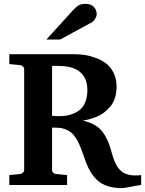

<svg xmlns="http://www.w3.org/2000/svg" viewBox="-20 -949 744 985"><path d="M704.1 0Q683.1 2.4 650.6 9.3Q618.2 16.1 605 16.1Q564 16.1 532.2 5.6Q500.5 -4.9 480.7 -22.9Q460.9 -41 446.5 -64.2Q432.1 -87.4 422.4 -113Q412.6 -138.7 403.8 -164.6Q395 -190.4 384.3 -213.6Q373.5 -236.8 359.1 -254.9Q344.7 -272.9 321.5 -283.4Q298.3 -293.9 267.1 -293.9H247.1V-78.1Q247.1 -68.4 253.2 -62.7Q259.3 -57.1 269 -56.2L324.2 -50.8V0H27.8V-50.8L81.1 -56.2Q90.8 -57.1 97.4 -63Q104 -68.8 104 -78.1V-592.8Q104 -602.1 97.4 -608.2Q90.8 -614.3 81.1 -615.2L27.8 -620.1V-670.9H359.9Q385.7 -670.9 411.4 -667.5Q437 -664.1 468.3 -653.1Q499.5 -642.1 522.9 -624.8Q546.4 -607.4 562.3 -576.4Q578.1 -545.4 578.1 -504.9Q578.1 -472.7 569.3 -445.8Q560.5 -418.9 544.9 -401.1Q529.3 -383.3 511.7 -370.1Q494.1 -356.9 472.9 -348.9Q451.7 -340.8 435.8 -336.7Q419.9 -332.5 403.8 -330.1Q438.5 -323.2 464.4 -308.3Q490.2 -293.5 504.9 -274.4Q519.5 -255.4 530 -232.9Q540.5 -210.4 546.9 -187.5Q553.2 -164.6 560.1 -142.6Q566.9 -120.6 577.1 -102.3Q587.4 -84 602.5 -70.8Q617.7 -57.6 643.3 -52Q668.9 -46.4 704.1 -50.8ZM428.2 -485.8Q428.2 -610.8 278.8 -610.8Q264.2 -611.8 247.1 -610.8V-355Q253.9 -354.5 261.7 -354Q269.5 -353.5 273.7 -353.3Q277.8 -353 279.8 -353Q301.3 -353 319.8 -355.7Q338.4 -358.4 359.1 -367.2Q379.9 -376 394.5 -389.9Q409.2 -403.8 418.7 -428.5Q428.2 -453.1 428.2 -485.8ZM476.1 -876Q476.1 -865.7 468.3 -852.8Q460.4 -839.8 450.2 -834L288.1 -746.1H217.8L355 -897Q372.6 -916 385.3 -922.6Q397.9 -929.2 418 -929.2Q447.3 -929.2 461.7 -913.1Q476.1 -897 476.1 -876Z"/></svg>

Font: Veleka
Style: Bold
Weight: 700
Designer: Stefan Peev, Context Ltd, 2016; SIL International, 1997-2014.
Foundry: Stefan Peev, Context Ltd, 2016
Version: Version 1.000